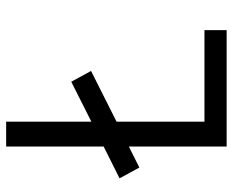

<svg xmlns="http://www.w3.org/2000/svg" viewBox="-88 -688 775 640"><g transform="rotate(-90 300.0 -367.5)"><path d="M132 0V-326L62 -291L26 -357L132 -410V-735H215V-451L348 -518L384 -452L215 -367V-74H520V0Z"/></g></svg>

Font: Iosevka Mono
Style: Regular
Weight: 400
Designer: Belleve Invis
Foundry: Belleve Invis
Version: Version 11.1.1